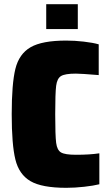

<svg xmlns="http://www.w3.org/2000/svg" viewBox="-20 -890 525 918"><path d="M36 -344Q36 -489 53.5 -560.5Q71 -632 126 -664Q181 -696 297 -696Q337 -696 380.5 -691Q424 -686 452 -678V-531Q367 -538 343 -538Q291 -538 272 -526.5Q253 -515 248.5 -480Q244 -445 244 -344Q244 -242 248.5 -207Q253 -172 272 -161Q291 -150 343 -150Q410 -150 455 -157V-9Q427 -2 382.5 3Q338 8 297 8Q180 8 125.5 -24Q71 -56 53.5 -127.5Q36 -199 36 -344ZM201 -751V-870H352V-751Z"/></svg>

Font: Saira Semi Condensed Black
Style: Regular
Weight: 900
Width: 4
Designer: Hector Gatti with collaboration of the Omnibus-Type team
Foundry: Omnibus-Type
Version: Version 1.001; ttfautohint (v1.8)